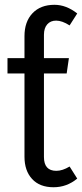

<svg xmlns="http://www.w3.org/2000/svg" viewBox="-20 -768 342 800"><path d="M214.8 -56.2Q240.2 -56.2 270 -74.2L301.8 -23.9Q258.3 12.2 203.1 12.2Q145.5 12.2 113.8 -22.2Q82 -56.6 82 -115.2V-461.9H11.2V-525.9H82V-617.2Q82 -677.7 115.5 -712.9Q148.9 -748 207 -748Q255.9 -748 301.8 -711.9L270 -662.1Q238.8 -682.1 213.9 -682.1Q190.4 -682.1 176.8 -666.5Q163.1 -650.9 163.1 -623V-525.9H267.1L257.8 -461.9H163.1V-113.8Q163.1 -56.2 214.8 -56.2Z"/></svg>

Font: Fira Sans Compressed Book
Style: Regular
Weight: 350
Width: 1
Designer: Carrois Corporate & Edenspiekermann AG
Foundry: Carrois Corporate GbR & Edenspiekermann AG
Version: Version 4.203;PS 004.203;hotconv 1.0.88;makeotf.lib2.5.64775